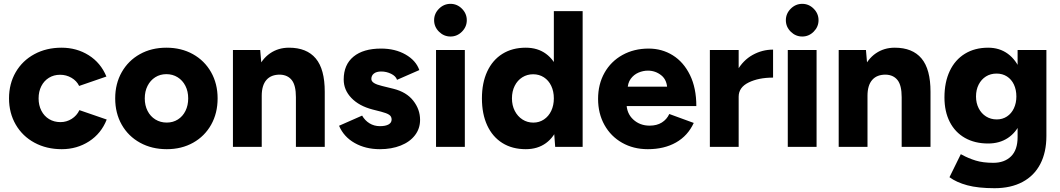

<svg xmlns="http://www.w3.org/2000/svg" viewBox="-20 -765 5523 1000"><path d="M27 -252.6Q27 -329.1 61.9 -389.2Q96.8 -449.2 159.1 -482.9Q221.3 -516.6 300.4 -516.6Q379.4 -516.6 442 -477.3Q504.6 -438 534.2 -366.4L392.2 -317.4Q379.4 -344 352.3 -359.8Q325.2 -375.6 293 -375.6Q260.2 -375.6 234.7 -359.8Q209.2 -344 195.1 -316.1Q181 -288.2 181 -252.3Q181 -217 195.4 -188.6Q209.9 -160.3 235.8 -144.6Q261.8 -129 294.8 -129Q326.8 -129 353.5 -145.9Q380.2 -162.8 393.6 -191.4L535.8 -142.4Q507.2 -69.6 444 -28.8Q380.8 12 301.6 12Q222.4 12 159.8 -21.7Q97.2 -55.4 62.1 -115.9Q27 -176.4 27 -252.6Z M580 -252.6Q580 -329.1 614.1 -389.2Q648.2 -449.2 708.5 -482.9Q768.8 -516.6 846.6 -516.6Q924.4 -516.6 984.8 -482.9Q1045.2 -449.2 1079.3 -389.2Q1113.4 -329.1 1113.4 -252.6Q1113.4 -175.4 1079.7 -115.4Q1046 -55.4 985.9 -21.7Q925.7 12 848.7 12Q770.6 12 709.4 -21.7Q648.2 -55.4 614.1 -115.4Q580 -175.4 580 -252.6ZM960.2 -252.4Q960.2 -289.2 945.7 -317.8Q931.2 -346.4 905.2 -362.6Q879.1 -378.8 846.6 -378.8Q814 -378.8 788.5 -362.6Q763 -346.4 748.5 -317.8Q734 -289.2 734 -252.4Q734 -216.2 748.5 -187.6Q763 -159 789.1 -142.8Q815.3 -126.6 848.5 -126.6Q881.2 -126.6 906.6 -142.8Q932 -159 946.1 -187.6Q960.2 -216.2 960.2 -252.4Z M1193.2 -504.6H1335.2L1343.2 -411.8V0H1193.2ZM1521.2 -258.8H1671.4V0H1521.2ZM1439.4 -376.2Q1392.6 -377 1367.9 -348.9Q1343.2 -320.8 1343.2 -266.2H1296.4Q1296.4 -345.2 1320 -401.4Q1343.6 -457.6 1386.5 -487.1Q1429.4 -516.6 1485 -516.6Q1577.6 -516.6 1624.6 -460.5Q1671.6 -404.4 1671.4 -286.8V-258.8H1521.2Q1521.2 -320.2 1500 -347.4Q1478.8 -374.6 1439.4 -376.2Z M1745.9 -110 1866 -162.9Q1880.6 -137.4 1904.7 -122.6Q1928.9 -107.9 1958.7 -107.9Q1987.7 -107.9 2003.7 -116.8Q2019.7 -125.7 2019.7 -142.6Q2019.7 -158.7 2006.6 -167.4Q1993.4 -176 1965.1 -183.3L1920.3 -194.7Q1850 -213.1 1810.1 -254.8Q1770.1 -296.4 1770.1 -351Q1770.1 -428 1821.1 -470Q1872 -512 1964.7 -512Q2038.1 -512 2092.2 -481.1Q2146.3 -450.3 2164 -400.1L2047.9 -349.3Q2041.6 -368.6 2017.1 -380.6Q1992.7 -392.6 1965.6 -392.6Q1941.1 -392.6 1927.6 -382.1Q1914.1 -371.6 1914.1 -353.6Q1914.1 -341.6 1927.9 -332.7Q1941.7 -323.9 1969.6 -317.3L2028.9 -302.7Q2097.1 -285.7 2132.5 -240.4Q2167.9 -195.1 2167.9 -140.9Q2167.9 -95 2141.1 -60.4Q2114.4 -25.7 2066.9 -6.9Q2019.3 12 1958.7 12Q1884.1 12 1827.4 -20.1Q1770.6 -52.1 1745.9 -110Z M2251 -504.6H2401V0H2251ZM2241 -659.7Q2241 -694.2 2266.4 -719.6Q2291.8 -745 2326.3 -745Q2360.8 -745 2386 -719.6Q2411.2 -694.3 2411.2 -659.8Q2411.2 -625.4 2386 -600.1Q2360.8 -574.8 2326.3 -574.8Q2291.8 -574.8 2266.4 -600Q2241 -625.2 2241 -659.7Z M2864.6 -93.8V-707H3014.6V0H2871.6ZM2490 -252.6Q2490 -333.2 2517.6 -392.7Q2545.2 -452.2 2596.6 -484.4Q2648 -516.6 2718.4 -516.6Q2780.2 -516.6 2823.6 -484.8Q2867 -453 2889.1 -393.9Q2911.2 -334.8 2911.2 -252.6Q2911.2 -170.6 2889.1 -111Q2867 -51.4 2823.6 -19.7Q2780.2 12 2718.4 12Q2648 12 2596.6 -20.1Q2545.2 -52.2 2517.6 -111.8Q2490 -171.4 2490 -252.6ZM2864.6 -252.6Q2864.6 -289.2 2851 -317.8Q2837.4 -346.4 2812.8 -362.3Q2788.2 -378.2 2756.8 -378.2Q2725.4 -378.2 2700.2 -362.3Q2675 -346.4 2660.7 -317.8Q2646.4 -289.2 2646.4 -252.6Q2646.4 -216.2 2661.1 -187.6Q2675.8 -159 2701.1 -142.7Q2726.4 -126.4 2757.8 -126.4Q2788.4 -126.4 2812.9 -142.7Q2837.4 -159 2851 -187.6Q2864.6 -216.2 2864.6 -252.6Z M3095 -250Q3095 -326.3 3128.4 -385.8Q3161.9 -445.3 3221.9 -478.6Q3282 -512 3358.4 -512Q3428 -512 3484.4 -476.8Q3540.7 -441.6 3573.7 -374.1Q3606.7 -306.7 3606.7 -212.7H3228.9L3243.1 -227.9Q3243.1 -175 3277.9 -142.8Q3312.7 -110.6 3363.4 -110.6Q3401 -110.6 3426.9 -126.8Q3452.9 -143 3465.9 -171.3L3593.3 -124.7Q3562.3 -57.7 3500.8 -22.9Q3439.3 12 3354 12Q3279 12 3220.2 -21.4Q3161.4 -54.7 3128.2 -114.2Q3095 -173.7 3095 -250ZM3235 -313.6H3468L3455.3 -297.6Q3455.3 -347.7 3424.6 -372.4Q3394 -397.1 3354.4 -397.1Q3329.7 -397.1 3305.4 -386.8Q3281.1 -376.4 3264.9 -354.3Q3248.7 -332.1 3248.7 -297.6Z M4006.4 -506.6V-360.8Q3930.8 -360.8 3879 -335.3Q3827.2 -309.8 3827.2 -261.4L3787.2 -262.4Q3787.2 -340.2 3818.5 -395.6Q3849.8 -451 3899.8 -478.8Q3949.8 -506.6 4006.4 -506.6ZM3677.2 -504.6H3827.2V0H3677.2Z M4083 -504.6H4233V0H4083ZM4073 -659.7Q4073 -694.2 4098.4 -719.6Q4123.8 -745 4158.3 -745Q4192.8 -745 4218 -719.6Q4243.2 -694.3 4243.2 -659.8Q4243.2 -625.4 4218 -600.1Q4192.8 -574.8 4158.3 -574.8Q4123.8 -574.8 4098.4 -600Q4073 -625.2 4073 -659.7Z M4348.2 -504.6H4490.2L4498.2 -411.8V0H4348.2ZM4676.2 -258.8H4826.4V0H4676.2ZM4594.4 -376.2Q4547.6 -377 4522.9 -348.9Q4498.2 -320.8 4498.2 -266.2H4451.4Q4451.4 -345.2 4475 -401.4Q4498.6 -457.6 4541.5 -487.1Q4584.4 -516.6 4640 -516.6Q4732.6 -516.6 4779.6 -460.5Q4826.6 -404.4 4826.4 -286.8V-258.8H4676.2Q4676.2 -320.2 4655 -347.4Q4633.8 -374.6 4594.4 -376.2Z M4925.2 158 4984.2 38 4992 42Q5023.6 59.4 5061.6 71.2Q5099.6 83 5153.6 83Q5211.6 83 5245.8 49.4Q5280 15.8 5280 -51.2V-504.6H5430V-56.8Q5430 28 5398.2 89.2Q5366.4 150.4 5305.5 182.8Q5244.6 215.2 5160 215.2Q5074.4 215.2 5018 200Q4961.6 184.8 4925.2 158ZM4899 -257.6Q4899 -336.8 4926.6 -395.2Q4954.2 -453.6 5005.6 -485.1Q5057 -516.6 5126.6 -516.6Q5186 -516.6 5229.4 -484.7Q5272.8 -452.8 5296.1 -394Q5319.4 -335.2 5319.4 -254.4Q5319.4 -182 5296.1 -128.6Q5272.8 -75.2 5229.4 -46.4Q5186 -17.6 5126.6 -17.6Q5057 -17.6 5005.6 -46.8Q4954.2 -76 4926.6 -130.2Q4899 -184.4 4899 -257.6ZM5273.6 -262.4Q5273.6 -297.6 5260.8 -324.7Q5248 -351.8 5224.6 -366.8Q5201.2 -381.8 5170.6 -381.8Q5139.2 -381.8 5115.2 -366.8Q5091.2 -351.8 5077.3 -324.7Q5063.4 -297.6 5063.4 -262.4Q5063.4 -228.4 5077.3 -201.1Q5091.2 -173.8 5115.7 -158.4Q5140.2 -143 5171.6 -143Q5201.4 -143 5224.7 -158.4Q5248 -173.8 5260.8 -201.1Q5273.6 -228.4 5273.6 -262.4Z"/></svg>

Font: 寒蝉端黑体 Light
Style: Regular
Weight: 300
Designer: ChillDuanSans {Warren2060}; 
Source Han Sans {Ryoko NISHIZUKA 西塚涼子 (kana, bopomofo & ideographs); Paul D. Hunt (Latin, G
Foundry: ChillType&Adobe
Version: Version 1.300;Glyphs 3.3 (3306)